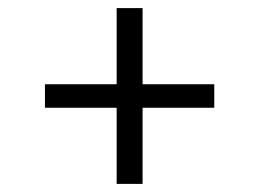

<svg xmlns="http://www.w3.org/2000/svg" viewBox="-20 -577 640 474"><path d="M268 -123V-311H91V-369H268V-557H332V-369H509V-311H332V-123Z"/></svg>

Font: Iosevka SS04 Light Extended
Style: Regular
Weight: 300
Width: 7
Monospace: yes
Designer: Belleve Invis
Foundry: Belleve Invis
Version: Version 19.0.0; ttfautohint (v1.8.4)